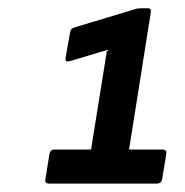

<svg xmlns="http://www.w3.org/2000/svg" viewBox="-20 -791 447 464"><path d="M99.3 -347.3Q86.9 -347.3 89.9 -359.1L99.4 -418Q101.4 -429.7 111.5 -429.7H200.1L238.6 -670.1L149.7 -643.5Q137 -639.2 138.4 -650.6L148.9 -710.1Q149.9 -717.1 152.2 -720.1Q154.6 -723.1 160.2 -724.8L305.6 -768.6Q309.3 -770 312.9 -770.5Q316.4 -771 320.5 -771H337.6Q346.4 -771 344.4 -760.6L291.9 -429.7H372.3Q384.1 -429.7 381.7 -418L371.9 -358.5Q369.9 -347.3 359.1 -347.3Z"/></svg>

Font: Sofia Sans Semi Condensed
Style: Italic
Weight: 400
Italic angle: -9°
Designer: Botio Nikoltchev, Ani Petrova
Foundry: lettersoup
Version: Version 4.101